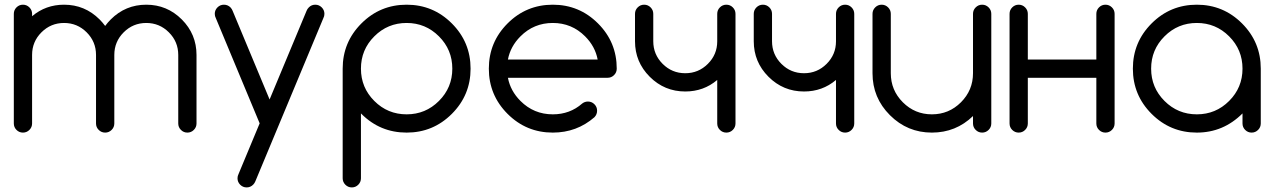

<svg xmlns="http://www.w3.org/2000/svg" viewBox="-20 -567 5450 821"><path d="M117.2 -39.1Q117.2 -22.9 105.7 -11.5Q94.2 0 78.1 0Q62 0 50.5 -11.5Q39.1 -22.9 39.1 -39.1V-507.8Q39.1 -523.9 50.5 -535.4Q62 -546.9 78.1 -546.9Q94.2 -546.9 105.7 -535.4Q117.2 -523.9 117.2 -507.8V-497.6Q175.3 -546.9 253.9 -546.9Q342.8 -546.9 405.8 -483.9Q418.9 -470.7 429.7 -456.1Q440.4 -470.7 453.6 -483.9Q516.6 -546.9 605.5 -546.9Q694.3 -546.9 757.3 -483.9Q820.3 -420.9 820.3 -332V-39.1Q820.3 -22.9 808.8 -11.5Q797.4 0 781.2 0Q765.1 0 753.7 -11.5Q742.2 -22.9 742.2 -39.1V-332Q742.2 -388.7 702.1 -428.7Q662.1 -468.8 605.5 -468.8Q548.8 -468.8 508.8 -428.7Q468.8 -388.7 468.8 -332V-39.1Q468.8 -22.9 457.3 -11.5Q445.8 0 429.7 0Q413.6 0 402.1 -11.5Q390.6 -22.9 390.6 -39.1V-332Q390.6 -388.7 350.6 -428.7Q310.5 -468.8 253.9 -468.8Q197.3 -468.8 157.2 -428.7Q117.2 -388.7 117.2 -332Z M1090.3 -39.6 902.8 -489.7Q898.4 -498 898.4 -507.8Q898.4 -523.9 909.9 -535.4Q921.4 -546.9 937.5 -546.9Q953.6 -546.9 965.3 -535.6Q971.7 -528.8 974.6 -521L1132.8 -141.6L1291 -521Q1293.9 -528.8 1300.8 -535.6Q1312 -546.9 1328.1 -546.9Q1344.2 -546.9 1355.7 -535.4Q1367.2 -523.9 1367.2 -507.8Q1367.2 -498 1362.8 -489.7L1071.8 208.5Q1068.8 216.3 1062.5 222.7Q1050.8 234.4 1034.7 234.4Q1018.6 234.4 1007.1 222.9Q995.6 211.4 995.6 195.3Q995.6 185.5 1000 177.2Z M1523.4 -273.4Q1523.4 -192.4 1580.6 -135.3Q1637.7 -78.1 1718.8 -78.1Q1799.8 -78.1 1856.9 -135.3Q1914.1 -192.4 1914.1 -273.4Q1914.1 -354.5 1856.9 -411.6Q1799.8 -468.8 1718.8 -468.8Q1637.7 -468.8 1580.6 -411.6Q1523.4 -354.5 1523.4 -273.4ZM1523.4 195.3Q1523.4 211.4 1512 222.9Q1500.5 234.4 1484.4 234.4Q1468.3 234.4 1456.8 222.9Q1445.3 211.4 1445.3 195.3V-273.4Q1445.3 -386.7 1525.4 -466.8Q1605.5 -546.9 1718.8 -546.9Q1832 -546.9 1912.1 -466.8Q1992.2 -386.7 1992.2 -273.4Q1992.2 -160.2 1912.1 -80.1Q1832 0 1718.8 0Q1605.5 0 1525.4 -80.1Q1524.4 -81.1 1523.4 -82Z M2535.6 -312.5Q2524.9 -368.7 2481.9 -411.6Q2424.8 -468.8 2343.8 -468.8Q2262.7 -468.8 2205.6 -411.6Q2162.6 -368.7 2151.9 -312.5ZM2494.1 -132.8Q2510.3 -132.8 2521.7 -121.3Q2533.2 -109.9 2533.2 -93.8Q2533.2 -77.6 2522 -65.9Q2446.3 0 2343.8 0Q2230.5 0 2150.4 -80.1Q2070.3 -160.2 2070.3 -273.4Q2070.3 -386.7 2150.4 -466.8Q2230.5 -546.9 2343.8 -546.9Q2457 -546.9 2537.1 -466.8Q2617.2 -386.7 2617.2 -273.4Q2617.2 -257.3 2605.7 -245.8Q2594.2 -234.4 2578.1 -234.4H2151.9Q2162.6 -178.2 2205.6 -135.3Q2262.7 -78.1 2343.8 -78.1Q2417 -78.1 2469.7 -124.5Q2480.5 -132.8 2494.1 -132.8Z M2695.3 -507.8Q2695.3 -523.9 2706.8 -535.4Q2718.3 -546.9 2734.4 -546.9Q2750.5 -546.9 2762 -535.4Q2773.4 -523.9 2773.4 -507.8V-390.6Q2773.4 -334 2813.5 -293.9Q2853.5 -253.9 2910.2 -253.9Q2966.8 -253.9 3006.8 -293.9Q3046.9 -334 3046.9 -390.1V-507.8Q3046.9 -523.9 3058.3 -535.4Q3069.8 -546.9 3085.9 -546.9Q3102.1 -546.9 3113.5 -535.4Q3125 -523.9 3125 -507.8V-39.1Q3125 -22.9 3113.5 -11.5Q3102.1 0 3085.9 0Q3069.8 0 3058.3 -11.5Q3046.9 -22.9 3046.9 -39.1V-225.1Q2988.8 -175.8 2910.2 -175.8Q2821.3 -175.8 2758.3 -238.8Q2695.3 -301.8 2695.3 -390.6Z M3203.1 -507.8Q3203.1 -523.9 3214.6 -535.4Q3226.1 -546.9 3242.2 -546.9Q3258.3 -546.9 3269.8 -535.4Q3281.2 -523.9 3281.2 -507.8V-390.6Q3281.2 -334 3321.3 -293.9Q3361.3 -253.9 3418 -253.9Q3474.6 -253.9 3514.6 -293.9Q3554.7 -334 3554.7 -390.1V-507.8Q3554.7 -523.9 3566.2 -535.4Q3577.6 -546.9 3593.8 -546.9Q3609.9 -546.9 3621.3 -535.4Q3632.8 -523.9 3632.8 -507.8V-39.1Q3632.8 -22.9 3621.3 -11.5Q3609.9 0 3593.8 0Q3577.6 0 3566.2 -11.5Q3554.7 -22.9 3554.7 -39.1V-225.1Q3496.6 -175.8 3418 -175.8Q3329.1 -175.8 3266.1 -238.8Q3203.1 -301.8 3203.1 -390.6Z M4218.8 -39.1Q4218.8 -22.9 4207.3 -11.5Q4195.8 0 4179.7 0Q4163.6 0 4152.1 -11.5Q4140.6 -22.9 4140.6 -39.1V-70.8Q4067.4 0 3964.8 0Q3859.9 0 3785.4 -74.5Q3710.9 -148.9 3710.9 -253.9V-507.8Q3710.9 -523.9 3722.4 -535.4Q3733.9 -546.9 3750 -546.9Q3766.1 -546.9 3777.6 -535.4Q3789.1 -523.9 3789.1 -507.8V-253.9Q3789.1 -181.2 3840.6 -129.6Q3892.1 -78.1 3964.8 -78.1Q4037.6 -78.1 4089.1 -129.6Q4140.6 -181.2 4140.6 -253.9V-507.8Q4140.6 -523.9 4152.1 -535.4Q4163.6 -546.9 4179.7 -546.9Q4195.8 -546.9 4207.3 -535.4Q4218.8 -523.9 4218.8 -507.8Z M4375 -234.4V-39.1Q4375 -22.9 4363.5 -11.5Q4352.1 0 4335.9 0Q4319.8 0 4308.3 -11.5Q4296.9 -22.9 4296.9 -39.1V-507.8Q4296.9 -523.9 4308.3 -535.4Q4319.8 -546.9 4335.9 -546.9Q4352.1 -546.9 4363.5 -535.4Q4375 -523.9 4375 -507.8V-312.5H4668V-507.8Q4668 -523.9 4679.4 -535.4Q4690.9 -546.9 4707 -546.9Q4723.1 -546.9 4734.6 -535.4Q4746.1 -523.9 4746.1 -507.8V-39.1Q4746.1 -22.9 4734.6 -11.5Q4723.1 0 4707 0Q4690.9 0 4679.4 -11.5Q4668 -22.9 4668 -39.1V-234.4Z M5097.7 -468.8Q5016.6 -468.8 4959.5 -411.6Q4902.3 -354.5 4902.3 -273.4Q4902.3 -192.4 4959.5 -135.3Q5016.6 -78.1 5097.7 -78.1Q5178.7 -78.1 5235.8 -135.3Q5293 -192.4 5293 -273.4Q5293 -354.5 5235.8 -411.6Q5178.7 -468.8 5097.7 -468.8ZM5293 -82Q5210.9 0 5097.7 0Q4984.4 0 4904.3 -80.1Q4824.2 -160.2 4824.2 -273.4Q4824.2 -386.7 4904.3 -466.8Q4984.4 -546.9 5097.7 -546.9Q5210.9 -546.9 5291 -466.8Q5371.1 -386.7 5371.1 -273.4V-39.1Q5371.1 -22.9 5359.6 -11.5Q5348.1 0 5332 0Q5315.9 0 5304.4 -11.5Q5293 -22.9 5293 -39.1Z"/></svg>

Font: Comfortaa
Style: Regular
Weight: 400
Designer: Johan Aakerlund - aajohan
Foundry: Johan Aakerlund
Version: Version 2.004 2013